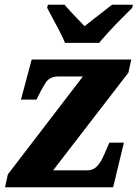

<svg xmlns="http://www.w3.org/2000/svg" viewBox="-20 -786 581 806"><path d="M1 0 13 -54 328 -465H225Q188 -465 171 -438Q154 -411 135 -372L133 -368H68L113 -536H531L519 -481L203 -71H348Q369 -71 384 -85Q399 -99 409.5 -120.5Q420 -142 429 -164L439 -187H500L455 0ZM253 -606Q245 -626 231 -653Q217 -680 202.5 -707Q188 -734 178 -753L181 -766H251Q260 -755 275.5 -738.5Q291 -722 307 -705.5Q323 -689 335 -676Q351 -689 373 -706Q395 -723 415.5 -739Q436 -755 450 -766H538L535 -753Q516 -734 490.5 -708.5Q465 -683 440 -656Q415 -629 396 -606Z"/></svg>

Font: Noto Serif SemiCondensed ExtraBold
Style: Italic
Weight: 800
Width: 4
Italic angle: -12°
Designer: Monotype Design Team
Foundry: Monotype Imaging Inc.
Version: Version 2.014; ttfautohint (v1.8.4.7-5d5b)